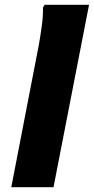

<svg xmlns="http://www.w3.org/2000/svg" viewBox="-20 -780 391 800"><path d="M27 0 142 -594Q148 -628 154 -671Q160 -714 159 -749L166 -760H351L203 0Z"/></svg>

Font: Kufam
Style: Bold Italic
Weight: 700
Italic angle: -11°
Designer: Artur Schmal
Foundry: Original Type
Version: Version 1.301; ttfautohint (v1.8.3)